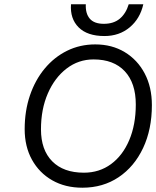

<svg xmlns="http://www.w3.org/2000/svg" viewBox="-20 -867 728 895"><path d="M648 -847Q633 -780 584.5 -739.5Q536 -699 467 -699Q387 -699 346.5 -739.5Q306 -780 311 -847H380Q378 -804 398.5 -780Q419 -756 464 -756Q510 -756 538.5 -780Q567 -804 580 -847ZM95 -265Q95 -350 119.5 -422Q144 -494 188.5 -547.5Q233 -601 293 -630.5Q353 -660 424 -660Q502 -660 561.5 -624Q621 -588 654.5 -524.5Q688 -461 688 -377Q688 -264 647 -177Q606 -90 533 -41Q460 8 364 8Q284 8 223.5 -26.5Q163 -61 129 -122.5Q95 -184 95 -265ZM613 -380Q613 -480 561.5 -535Q510 -590 416 -590Q346 -590 290.5 -547.5Q235 -505 203 -431.5Q171 -358 171 -264Q171 -168 223.5 -115Q276 -62 371 -62Q443 -62 497.5 -102Q552 -142 582.5 -214Q613 -286 613 -380Z"/></svg>

Font: Overused Grotesk
Style: Italic
Weight: 400
Italic angle: -10°
Version: Version 0.003